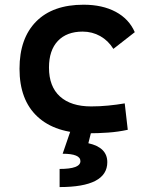

<svg xmlns="http://www.w3.org/2000/svg" viewBox="-20 -547 626 802"><path d="M349.1 9.8Q211.4 9.8 136.5 -59.8Q61.5 -129.4 61.5 -259.8Q61.5 -386.7 130.9 -457Q200.2 -527.3 329.1 -527.3Q407.7 -527.3 463.4 -497.6Q519 -467.8 543 -412.6L453.6 -342.8Q432.1 -377.4 398.7 -396.2Q365.2 -415 325.2 -415Q258.8 -415 221.7 -376Q184.6 -336.9 184.6 -264.6Q184.6 -185.5 230.5 -144Q276.4 -102.5 360.8 -102.5Q396.5 -102.5 431.9 -106Q467.3 -109.4 501 -115.2L513.7 -4.9Q473.6 3.9 431.6 6.8Q389.6 9.8 349.1 9.8ZM229 234.4V158.7Q315.9 158.7 315.9 126Q315.9 95.2 241.7 95.2L275.4 -2.9L361.3 2.4L349.1 51.3Q428.2 68.8 428.2 130.4Q428.2 234.4 229 234.4Z"/></svg>

Font: Cascadia Code SemiBold
Style: Regular
Weight: 600
Monospace: yes
Designer: Aaron Bell
Foundry: Saja Typeworks
Version: Version 2404.023; ttfautohint (v1.8.4)